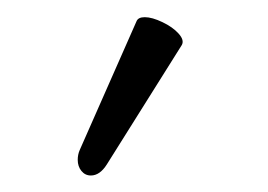

<svg xmlns="http://www.w3.org/2000/svg" viewBox="-20 -704 318 228"><path d="M106.9 -508.8Q98.6 -495.6 87.9 -495.6Q81.1 -495.6 76.7 -501Q72.3 -506.3 72.3 -514.2Q72.3 -520.5 74.7 -525.9L142.1 -678.7Q144 -683.6 151.9 -683.6Q160.6 -683.6 172.9 -677.7Q185.1 -671.9 192.1 -664.1Q199.2 -656.2 195.8 -650.4Z"/></svg>

Font: JuniusX
Style: Regular
Weight: 400
Designer: Peter S. Baker
Foundry: Briery Creek Software
Version: Version 1.004